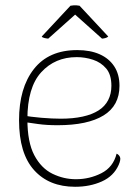

<svg xmlns="http://www.w3.org/2000/svg" viewBox="-20 -704 537 736"><path d="M268 12Q168 12 110.5 -52Q53 -116 53 -243Q53 -367 110 -439.5Q167 -512 276 -512Q326 -512 362 -496Q398 -480 418 -449.5Q438 -419 438 -375Q438 -299 377 -261.5Q316 -224 201 -224Q158 -224 126.5 -228.5Q95 -233 67 -237V-262Q96 -256 138.5 -252.5Q181 -249 213 -249Q260 -249 296.5 -257Q333 -265 357.5 -280.5Q382 -296 394.5 -320Q407 -344 407 -375Q407 -418 387 -441.5Q367 -465 336.5 -475Q306 -485 274 -485Q191 -485 138 -427Q85 -369 85 -247Q85 -159 111.5 -109Q138 -59 181 -38Q224 -17 271 -17Q323 -17 368.5 -40Q414 -63 427 -115Q436 -111 440 -102Q444 -93 435 -72Q416 -29 370.5 -8.5Q325 12 268 12ZM165 -556Q161 -556 151.5 -558Q142 -560 140 -564L250 -682Q256 -683 262 -683.5Q268 -684 273.5 -683.5Q279 -683 285 -682L395 -564Q391 -560 383.5 -558Q376 -556 371 -556L268 -648Z"/></svg>

Font: Arima Thin
Style: Regular
Weight: 100
Designer: Joana Correia and Natanael Gama
Foundry: NDISCOVER
Version: Version 1.101;gftools[0.9.23]